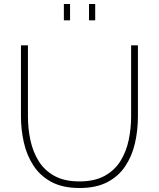

<svg xmlns="http://www.w3.org/2000/svg" viewBox="-20 -937 796 962"><path d="M379 5Q294 5 237.5 -25.5Q181 -56 147.5 -107.5Q114 -159 99.5 -223Q85 -287 85 -354V-710H120V-354Q120 -292 132.5 -234Q145 -176 174 -129.5Q203 -83 253 -55.5Q303 -28 378 -28Q454 -28 504.5 -56Q555 -84 584 -131Q613 -178 625 -236Q637 -294 637 -354V-710H671V-354Q671 -283 656 -218.5Q641 -154 607 -103.5Q573 -53 517 -24Q461 5 379 5ZM300 -835V-917H331V-835ZM426 -835V-917H457V-835Z"/></svg>

Font: Raleway ExtraLight
Style: Regular
Weight: 200
Designer: Matt McInerney, Pablo Impallari, Rodrigo Fuenzalida
Foundry: Matt McInerney, Pablo Impallari, Rodrigo Fuenzalida
Version: Version 4.026